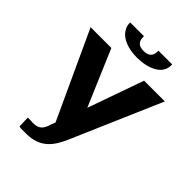

<svg xmlns="http://www.w3.org/2000/svg" viewBox="-257 -1016 1145 1145"><g transform="rotate(45 315.5 -444.0)"><path d="M3 -711 257 -161 246 -132C233 -89 216 -64 166 -64H158C155 -64 151 -65 146 -65H119L122 7C128 9 134 10 140 10H180C300 10 347 -61 382 -140L629 -711H454L329 -357L178 -711ZM150 -890C150 -874 155 -859 164 -845C189 -803 249 -778 327 -778C414 -778 504 -811 504 -890V-898H388V-890C388 -853 367 -834 327 -834C287 -834 266 -851 266 -890V-898H150Z"/></g></svg>

Font: Aerodynamic
Style: Bd
Weight: 500
Designer: Google
Version: Version 2.000980; 2014